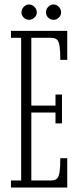

<svg xmlns="http://www.w3.org/2000/svg" viewBox="-20 -838 360 858"><path d="M29 0V-31.5H74.5V-669H29V-700H280.5V-570.5H249.5Q249.5 -611 246.2 -632.2Q243 -653.5 234.2 -661.2Q225.5 -669 206.5 -669H120V-366H228V-415.5H257V-286.5H228V-335H120V-31.5H206.5Q225.5 -31.5 234.2 -39.5Q243 -47.5 246.2 -69Q249.5 -90.5 249.5 -131H280.5V0ZM219.5 -749.5Q205.5 -749.5 195.5 -759.2Q185.5 -769 185.5 -782.5Q185.5 -797 195.5 -807.5Q205.5 -818 219.5 -818Q232.5 -818 242.8 -807.5Q253 -797 253 -782.5Q253 -769 242.8 -759.2Q232.5 -749.5 219.5 -749.5ZM109.5 -749.5Q96.5 -749.5 86.2 -759.2Q76 -769 76 -782.5Q76 -797 86.2 -807.5Q96.5 -818 109.5 -818Q123 -818 133.8 -807.5Q144.5 -797 144.5 -782.5Q144.5 -769 133.8 -759.2Q123 -749.5 109.5 -749.5Z"/></svg>

Font: Imbue Thin 10pt ExtraLight
Style: Regular
Weight: 250
Version: Version 1.102